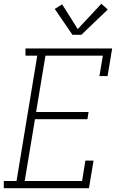

<svg xmlns="http://www.w3.org/2000/svg" viewBox="-27 -990 647 1010"><path d="M-7 0V-38H60L169 -697H107V-735H563L539 -590H496L514 -697H212L163 -401H439L433 -363H157L103 -38H405L422 -145H465L441 0ZM354 -807 261 -943 300 -967 382 -837 506 -970 540 -940 401 -807Z"/></svg>

Font: Iosevka Curly Slab XLtExObl
Style: Regular
Weight: 200
Width: 7
Italic angle: -9°
Monospace: yes
Designer: Belleve Invis
Foundry: Belleve Invis
Version: Version 11.0.0; ttfautohint (v1.8.3)